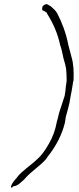

<svg xmlns="http://www.w3.org/2000/svg" viewBox="-20 -722 379 919"><path d="M33 167C31 171 33 176 37 177L39 174L40 173L43 170L48 169C66 167 78 152 97 136C97 136 96 136 101 131C131 97 171 73 200 40C205 32 213 21 221 11C249 -27 276 -76 290 -132C291 -140 294 -150 294 -157V-159C302 -192 312 -218 317 -255V-256C322 -280 326 -303 329 -324V-325C330 -329 330 -332 332 -337C334 -377 332 -419 322 -450C316 -471 312 -491 306 -511V-512C296 -563 276 -616 254 -658C246 -672 236 -680 223 -692L212 -698L210 -700H209C202 -704 196 -702 189 -696L187 -695C182 -693 178 -671 187 -671H188L200 -664H201C203 -661 206 -658 207 -654C233 -613 256 -563 268 -506C275 -488 278 -468 282 -452V-451C285 -436 292 -418 295 -400V-399L296 -397C298 -378 299 -358 299 -339V-338C299 -337 299 -333 298 -328C297 -322 297 -317 295 -307C294 -294 293 -282 290 -267V-265C282 -239 270 -205 263 -182C260 -168 256 -153 252 -139C245 -99 232 -65 214 -34C198 -6 181 20 158 40C126 71 86 95 62 126V127C51 139 40 151 34 166V167Z"/></svg>

Font: Scribbler
Style: HLIta
Weight: 100
Designer: Mew Too
Foundry: Cannot Into Space Fonts
Version: Version 1.001